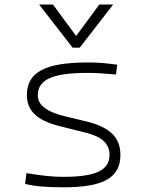

<svg xmlns="http://www.w3.org/2000/svg" viewBox="-20 -796 626 826"><path d="M252.9 9.8C425.3 9.8 498 -31.2 498 -129.9C498 -202.6 455.6 -248.5 350.1 -273.9L258.8 -295.9C176.3 -315.9 142.6 -346.7 142.6 -385.7C142.6 -453.6 206.1 -482.4 356.4 -482.4C389.2 -482.4 425.8 -480.5 479 -475.6L484.4 -517.6C435.5 -524.4 402.3 -527.3 359.4 -527.3C173.8 -527.3 95.7 -485.8 95.7 -386.2C95.7 -322.3 136.2 -278.3 236.3 -253.4L351.1 -224.6C421.4 -207 451.2 -175.8 451.2 -129.9C451.2 -63.5 391.6 -35.2 252.9 -35.2C207 -35.2 160.2 -40 93.8 -51.3L87.9 -4.9C128.9 5.4 178.2 9.8 252.9 9.8ZM292.5 -590.8H322.8L466.8 -776.4H407.2L307.6 -641.1L208 -776.4H148.4Z"/></svg>

Font: Cascadia Code PL ExtraLight
Style: Regular
Weight: 200
Monospace: yes
Designer: Aaron Bell
Foundry: Saja Typeworks
Version: Version 2404.023